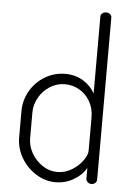

<svg xmlns="http://www.w3.org/2000/svg" viewBox="-54 -807 585 854"><g transform="rotate(5 238.0 -380.0)"><path d="M410 -745V-22Q410 -13 403 -6.5Q396 0 386 0Q376 0 369 -7Q362 -14 362 -22V-70Q345 -38 307.5 -16Q270 6 226 6Q180 6 138.5 -20Q97 -46 72.5 -88.5Q48 -131 48 -179V-295Q48 -345 72.5 -387Q97 -429 138.5 -453.5Q180 -478 228 -478Q274 -478 308.5 -456.5Q343 -435 361 -402V-745Q361 -754 368 -760Q375 -766 386 -766Q396 -766 403 -760Q410 -754 410 -745ZM230 -40Q265 -40 295 -58.5Q325 -77 343 -102.5Q361 -128 361 -145V-295Q361 -336 342.5 -367.5Q324 -399 294 -415.5Q264 -432 231 -432Q195 -432 164 -412.5Q133 -393 115 -361Q97 -329 97 -295V-179Q97 -144 115.5 -112Q134 -80 164.5 -60Q195 -40 230 -40Z"/></g></svg>

Font: Dosis
Style: Regular
Weight: 400
Designer: Edgar Tolentino, Pablo Impallari, Igino Marini
Foundry: Edgar Tolentino, Pablo Impallari, Igino Marini
Version: Version 1.007;Glyphs 3.1.1 (3134)